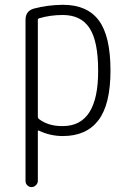

<svg xmlns="http://www.w3.org/2000/svg" viewBox="-20 -550 540 790"><path d="M135.7 -468.8V-69.3Q135.7 -65.4 139.6 -60.5Q179.7 -30.3 238.3 -31.2Q384.8 -31.2 383.8 -259.8Q383.8 -379.9 348.6 -434.1Q313.5 -488.3 238.3 -488.3Q186.5 -488.3 140.6 -474.6Q135.7 -472.7 135.7 -468.8ZM85 194.3V-467.8Q85 -504.9 119.1 -514.6Q172.9 -529.3 238.3 -530.3Q338.9 -530.3 386.7 -465.8Q434.6 -401.4 434.6 -259.8Q434.6 -121.1 385.3 -55.7Q335.9 9.8 238.3 9.8Q186.5 9.8 139.6 -12.7Q135.7 -14.6 135.7 -9.8V194.3Q135.7 204.1 127.9 211.9Q120.1 219.7 109.9 219.7Q99.6 219.7 92.3 212.4Q85 205.1 85 194.3Z"/></svg>

Font: Rounded-L Mgen+ 1mn light
Style: Regular
Weight: 200
Designer: [Source Han Sans]
Ryoko NISHIZUKA  (kana & ideographs); Paul D. Hunt (Latin, Greek & Cyrillic); Wenlong ZHANG  (bopomofo
Version: Version 1.059.20150602